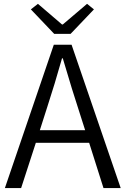

<svg xmlns="http://www.w3.org/2000/svg" viewBox="-20 -961 641 981"><path d="M340.8 -788.1H256.8L137.7 -913.1L173.8 -941.4L296.9 -835.9H300.8L424.8 -941.4L460 -913.1ZM183.6 -295.9H415L377 -415Q355.5 -478.5 300.8 -663.1H296.9Q258.8 -528.3 221.7 -415ZM508.8 0 435.5 -231.4H163.1L87.9 0H4.9L254.9 -732.4H345.7L596.7 0Z"/></svg>

Font: Gen Shin Gothic Normal
Style: Regular
Weight: 300
Designer: [Source Han Sans]
Ryoko NISHIZUKA  (kana & ideographs); Paul D. Hunt (Latin, Greek & Cyrillic); Wenlong ZHANG  (bopomofo
Version: Version 1.002.20150607